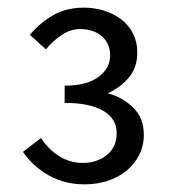

<svg xmlns="http://www.w3.org/2000/svg" viewBox="-20 -910 450 502"><path d="M202 -428Q148 -428 106.5 -452Q65 -476 40 -513L87 -549Q107 -519 135 -501.5Q163 -484 197 -484Q233 -484 259 -504.5Q285 -525 285 -562Q285 -600 249.5 -620.5Q214 -641 149 -641V-686Q206 -686 237 -708.5Q268 -731 268 -765Q268 -796 246.5 -815Q225 -834 189 -834Q165 -834 142 -819Q119 -804 100 -781L58 -819Q85 -851 119.5 -870.5Q154 -890 199 -890Q227 -890 252.5 -882Q278 -874 297.5 -859Q317 -844 328 -822Q339 -800 339 -773Q339 -734 317.5 -708Q296 -682 262 -666Q300 -656 328 -629Q356 -602 356 -558Q356 -528 343.5 -504Q331 -480 310 -463Q289 -446 261 -437Q233 -428 202 -428Z"/></svg>

Font: SpoqaHanSans-Regular
Style: Regular
Weight: 400
Designer: [Spoqa Han Sans] Dong-huui Kim \uAE40 \uB3D9 \uD718  Younghwa Kang \uAC15 \uC601 \uD654  [Noto Sans] Ryoko NISHIZUKA \u8
Foundry: Spoqa (http://www.spoqa-han-sans.com)
Version: Version 2.000